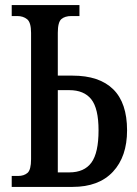

<svg xmlns="http://www.w3.org/2000/svg" viewBox="-20 -734 538 754"><path d="M26 0V-43H51Q74 -43 88 -55Q102 -67 102 -109V-605Q102 -646 86.5 -658.5Q71 -671 48 -671H26V-714H292V-671H260Q235 -671 221 -659Q207 -647 207 -605V-437H265Q370 -437 424.5 -383.5Q479 -330 479 -222Q479 -119 423.5 -59.5Q368 0 265 0ZM207 -57H252Q311 -57 339 -95.5Q367 -134 367 -222Q367 -308 338.5 -344Q310 -380 252 -380H207Z"/></svg>

Font: Noto Serif ExtraCondensed Medium
Style: Regular
Weight: 500
Width: 2
Designer: Monotype Design Team
Foundry: Monotype Imaging Inc.
Version: Version 2.015